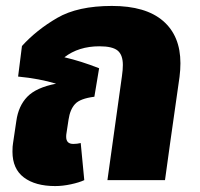

<svg xmlns="http://www.w3.org/2000/svg" viewBox="-20 -607 674 647"><path d="M588 -394Q588 -372 585 -348L554 -130L536 0H342L391 -351Q394 -372 394 -388Q394 -422 376.5 -436.5Q359 -451 315 -451Q245 -451 197 -414Q253 -401 314 -377L298 -281Q250 -275 233 -256.5Q216 -238 211 -204L204 -158Q203 -153 203 -146Q203 -122 227 -122Q240 -122 252 -125L264 0Q247 8 219 14Q191 20 166 20Q99 20 60.5 -9Q22 -38 22 -96Q22 -115 24 -125L35 -199Q42 -250 72 -281Q102 -312 169 -325Q113 -342 41 -349L54 -452Q103 -506 172.5 -546.5Q242 -587 357 -587Q471 -587 529.5 -536.5Q588 -486 588 -394Z"/></svg>

Font: FiraGO Heavy
Style: Italic
Weight: 900
Italic angle: -8°
Designer: bBox Type GmbH
Foundry: bBox Type GmbH
Version: Version 1.001